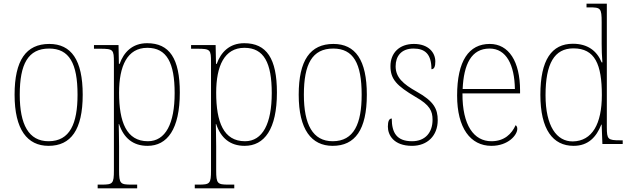

<svg xmlns="http://www.w3.org/2000/svg" viewBox="-20 -780 3409 1040"><path d="M243 10C364 10 428 -77 428 -267C428 -455 366 -542 247 -542C121 -542 59 -453 59 -267C59 -78 128 10 243 10ZM243 -15C135 -15 87 -106 87 -267C87 -433 132 -517 246 -517C355 -517 400 -437 400 -267C400 -111 359 -15 243 -15Z M509 240H723V220H692C632 220 625 215 625 143V13C625 -50 623 -88 623 -108H625C650 -33 700 10 779 10C886 10 954 -80 954 -279C954 -463 898 -546 777 -546C696 -546 650 -496 628 -434H624L622 -536H489V-516H522C594 -516 597 -511 597 -442V143C597 215 591 220 530 220H509ZM781 -15C665 -15 625 -119 625 -278C625 -422 669 -521 778 -521C884 -521 926 -439 926 -276C926 -111 877 -15 781 -15Z M1035 240H1249V220H1218C1158 220 1151 215 1151 143V13C1151 -50 1149 -88 1149 -108H1151C1176 -33 1226 10 1305 10C1412 10 1480 -80 1480 -279C1480 -463 1424 -546 1303 -546C1222 -546 1176 -496 1154 -434H1150L1148 -536H1015V-516H1048C1120 -516 1123 -511 1123 -442V143C1123 215 1117 220 1056 220H1035ZM1307 -15C1191 -15 1151 -119 1151 -278C1151 -422 1195 -521 1304 -521C1410 -521 1452 -439 1452 -276C1452 -111 1403 -15 1307 -15Z M1782 10C1903 10 1967 -77 1967 -267C1967 -455 1905 -542 1786 -542C1660 -542 1598 -453 1598 -267C1598 -78 1667 10 1782 10ZM1782 -15C1674 -15 1626 -106 1626 -267C1626 -433 1671 -517 1785 -517C1894 -517 1939 -437 1939 -267C1939 -111 1898 -15 1782 -15Z M2212 10C2295 10 2351 -45 2351 -129C2351 -189 2331 -231 2238 -283C2163 -325 2123 -361 2123 -421C2123 -475 2153 -517 2220 -517C2283 -517 2317 -486 2317 -405C2332 -405 2338 -420 2338 -447C2338 -495 2301 -542 2222 -542C2143 -542 2095 -493 2095 -422C2095 -351 2128 -316 2231 -255C2309 -211 2323 -178 2323 -131C2323 -63 2284 -15 2212 -15C2129 -15 2102 -61 2102 -138C2088 -138 2081 -124 2081 -94C2081 -50 2111 10 2212 10Z M2642 10C2733 10 2782 -49 2782 -82C2782 -93 2778 -98 2773 -102C2752 -55 2712 -15 2642 -15C2547 -15 2484 -101 2485 -274H2797V-290C2797 -447 2736 -542 2633 -542C2520 -542 2456 -451 2456 -262C2456 -87 2528 10 2642 10ZM2769 -298H2486C2492 -432 2533 -517 2632 -517C2723 -517 2767 -428 2769 -298Z M3087 10C3166 10 3210 -37 3237 -105H3239L3243 0H3353V-20H3339C3273 -20 3267 -25 3267 -91V-760H3157V-740H3174C3233 -740 3239 -736 3239 -660V-543C3239 -513 3240 -477 3243 -442H3239C3213 -505 3163 -543 3083 -543C2968 -543 2907 -455 2907 -267C2907 -78 2975 10 3087 10ZM3083 -14C2995 -13 2935 -97 2935 -264C2935 -436 2983 -518 3086 -518C3203 -518 3240 -431 3240 -265C3240 -109 3188 -16 3083 -14Z"/></svg>

Font: Noto Serif Sinhala SemiCondensed Thin
Style: Regular
Weight: 100
Width: 4
Designer: Jelle Bosma - Monotype Design Team
Foundry: Monotype Imaging Inc.
Version: Version 2.007